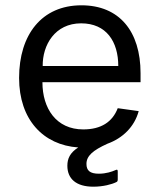

<svg xmlns="http://www.w3.org/2000/svg" viewBox="-20 -547 608 724"><path d="M510 -271C510 -429 430 -527 287 -527C138 -527 52 -417 52 -253C52 -96 143 0 275 9C244 29 234 51 234 78C234 127 267 157 332 157C369 157 402 148 418 140C423 138 424 135 424 129V100C424 93 422 91 414 95C403 100 380 108 353 108C319 108 306 96 306 71C306 41 330 20 385 -5C443 -26 487 -69 503 -128L424 -139C404 -87 361 -59 294 -59C192 -59 140 -138 140 -237H510ZM141 -298C140 -377 187 -459 286 -459C381 -459 426 -390 426 -298Z"/></svg>

Font: United Sans
Style: Regular
Weight: 400
Designer: Pablo Impallari, Rodrigo Fuenzalida (Modified by Dan O. Williams)
Version: Version 1.000;PS 001.000;hotconv 1.0.88;makeotf.lib2.5.64775